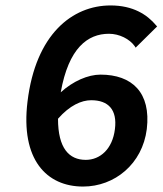

<svg xmlns="http://www.w3.org/2000/svg" viewBox="-20 -673 597 705"><path d="M193 -237C236 -286 279 -305 315 -305C378 -305 411 -270 402 -199C393 -125 347 -86 295 -86C234 -86 193 -128 193 -237ZM554 -579C520 -620 468 -653 386 -653C246 -653 111 -548 81 -300C55 -87 151 12 285 12C401 12 503 -71 519 -199C535 -333 465 -399 349 -399C303 -399 248 -375 203 -334C232 -497 302 -549 380 -549C418 -549 456 -530 475 -503L478 -498L557 -576Z"/></svg>

Font: Falling Sky
Style: MedObl
Weight: 500
Designer: Paul D. Hunt
Foundry: Adobe Systems Incorporated
Version: Version 1.02